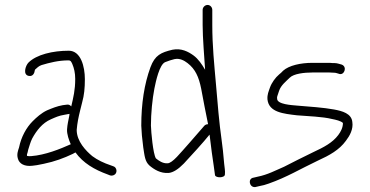

<svg xmlns="http://www.w3.org/2000/svg" viewBox="-20 -701 1494 776"><path d="M268 -271C262.7 -277 256.7 -279.3 250 -278L234 -276C209.8 -271.7 191.8 -264 170 -255C147.5 -244.4 128 -227 112 -211C86.4 -185.4 65.5 -147.4 57 -105C52.7 -92 47.2 -77.8 52 -61C57.5 -38 80.4 -27.7 110 -31C120 -31.7 135.7 -34.3 157 -39C201.3 -48.1 239.2 -62.3 274 -79L285 -85C316.3 -41.9 361 -15.6 415 4L425 8C430.3 9.3 435.5 8.8 440.5 6.5C456.3 -0.9 452.8 -24.8 438 -29L427 -33C400.4 -41.9 374.2 -54.1 353 -70C327.1 -91.6 290 -129.6 290 -176C292.3 -203.8 297.2 -227.8 304 -255L312 -287C320.3 -316.8 323 -344.9 323 -381C323 -431.5 306.9 -496 258 -496C193.8 -496 127.7 -480.7 95 -448C83.1 -436.1 70.5 -397.6 97.5 -394C113 -391.9 119.4 -404.8 121 -418L122 -420C130 -426.7 135.8 -433.9 148 -438C180.3 -447.7 216.6 -457 257 -457C265.9 -457 267.4 -452.3 272 -443C279.5 -425.4 284 -406.2 284 -382C284 -336.9 276.5 -307.7 268 -271ZM261 -241C260.3 -238.3 260 -235.7 260 -233C256 -211.8 252.4 -199.3 251 -178C249.8 -159.4 258.9 -133.7 266 -118C223.3 -99 163.5 -74.4 106 -70C100 -69.3 94.3 -69.7 89 -71V-77C91 -82.3 92.7 -88.7 94 -96C98.6 -109.9 103 -127 110 -141C127.4 -172.9 150.8 -203.9 186 -219C204.7 -227.2 218.5 -233.7 240 -237L256 -240C258 -240 259.7 -240.3 261 -241Z M821 -199C815 -199 810 -197 806 -193L793 -178C769.2 -150.6 722.9 -96.9 695 -67C679 -50.3 666.7 -41.7 658 -41C637.3 -39.5 621.3 -51.9 610 -61C598.4 -80.4 590.8 -166.7 590 -194C590 -242.4 595.7 -300.5 604 -343C609.7 -371.5 624.3 -440.9 648 -450C661.3 -455.3 673.7 -459.3 685 -462C706.7 -466.7 724.7 -456.2 738 -446C769.3 -421.9 783.5 -390.3 793 -343C802.2 -292.2 811 -248.8 821 -199ZM799 -661V-600C799 -548.3 805.9 -468.1 809 -419C796.3 -440.7 781.1 -463.2 762 -477C740.8 -492.3 712.9 -507.2 677 -500C631 -489 606.3 -478.4 588 -429C563.3 -361.5 551 -282.5 551 -193C551.7 -169.7 554.3 -140.3 559 -105C564.5 -70.7 565.7 -48.6 584 -32C602.4 -16.4 628.7 0.5 662 -2C680 -4 700.3 -16.7 723 -40C753.1 -72.2 802.9 -126.8 827 -157L836 -85C842.8 -40.5 844.7 -22.8 849 7C851.6 18.9 889 18.7 889 4C890.8 -10.6 887.1 -24.7 886 -39.5C880.4 -115.4 870.4 -161.8 863 -245L853 -359C845.8 -441.4 838 -516 838 -600V-661C838 -671.6 829.6 -681 819 -681C808.4 -681 799 -671.6 799 -661Z M1361 -440C1352.1 -442.2 1342.4 -446 1333 -446C1325 -446 1318.3 -446.3 1313 -447H1242C1195.3 -447 1148 -436.6 1124 -415C1119.3 -409.7 1114 -404.7 1108 -400C1093.2 -387.7 1077.9 -366.4 1071 -347C1065.6 -330.7 1059.6 -319.3 1061 -299C1066.8 -246.7 1126.1 -241.5 1180 -235C1225.3 -231.2 1283 -229.7 1322 -220C1337.6 -216.9 1357.5 -212.5 1366 -204C1366 -185.6 1357.9 -169.5 1347 -155C1324 -124.4 1289.2 -106 1246 -86C1200.4 -64.3 1166.7 -46.4 1128 -27C1093.5 -12.2 1061.7 5.1 1022 13L1005 17C980 20.1 987.4 58.1 1012 55L1029 51C1041 49 1053.3 45.7 1066 41C1139.7 15 1190.9 -16.7 1263 -51C1312.6 -73.5 1351.2 -95.1 1378 -132C1393.5 -152.1 1408.5 -178.8 1404 -208C1400.6 -242.4 1363.2 -252.4 1330 -258.5C1287.3 -266.4 1231.5 -270 1183 -274C1158.8 -276.1 1100 -279.1 1100 -302C1099.3 -306.7 1099.7 -310.3 1101 -313L1108 -334C1115.5 -356.6 1136.1 -372.1 1151 -387C1167.3 -403.3 1210 -408 1242 -408H1312C1320 -407.3 1326.7 -407 1332 -407C1337 -407 1344 -404.3 1349 -403C1370.8 -393.6 1385.3 -430.9 1361 -440Z"/></svg>

Font: Just Breathe
Style: Regular
Weight: 400
Foundry: Cannot Into Space Fonts
Version: Version 0.72